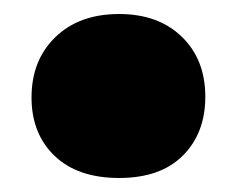

<svg xmlns="http://www.w3.org/2000/svg" viewBox="-20 -235 337 274"><path d="M150 19Q91 19 58 -12.5Q25 -44 25 -96Q25 -149 59 -182Q93 -215 150 -215Q206 -215 239.5 -182.5Q273 -150 273 -97Q273 -45 241 -13Q209 19 150 19Z"/></svg>

Font: Bagel Fat One
Style: Regular
Weight: 400
Designer: Kyung-won Kim
Foundry: JAMO
Version: Version 1.000; ttfautohint (v1.8.4.7-5d5b);gftools[0.9.28]